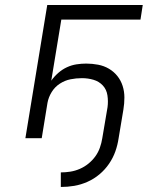

<svg xmlns="http://www.w3.org/2000/svg" viewBox="-20 -550 640 764"><path d="M222 194V136Q241 136 260 133Q279 130 297.5 122Q316 114 332 101Q348 88 359.5 72Q371 56 377.5 37.5Q384 19 387 0L408 -124Q411 -147 407.5 -170.5Q404 -194 389 -210Q374 -226 352 -232.5Q330 -239 306 -239Q306 -239 306 -239Q306 -239 306 -239Q283 -239 260.5 -234.5Q238 -230 218 -217Q198 -204 185.5 -183.5Q173 -163 169 -141L146 0H81L168 -530H548L539 -472H224L184 -229Q196 -246 212 -260Q228 -274 246.5 -282.5Q265 -291 284.5 -294Q304 -297 323 -297Q347 -297 370.5 -292.5Q394 -288 413.5 -276.5Q433 -265 447 -247.5Q461 -230 468 -208Q475 -186 475 -162Q475 -138 471 -114L452 0Q448 27 439 52.5Q430 78 414 101.5Q398 125 376 143.5Q354 162 328 173.5Q302 185 275.5 189.5Q249 194 222 194Z"/></svg>

Font: Iosevka Curly LtExObl
Style: Regular
Weight: 300
Width: 7
Italic angle: -9°
Monospace: yes
Designer: Belleve Invis
Foundry: Belleve Invis
Version: Version 11.1.0; ttfautohint (v1.8.3)